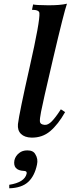

<svg xmlns="http://www.w3.org/2000/svg" viewBox="-20 -729 394 1038"><path d="M342 -709Q326 -664 267 -412Q208 -160 202 -125Q194 -85 196 -70.5Q198 -56 221 -54Q239 -52 259.5 -72.5Q280 -93 309 -138L332 -123Q294 -56 251.5 -20Q209 16 150 15Q113 14 93.5 -5Q74 -24 77 -58Q84 -117 140.5 -367Q197 -617 193 -658Q192 -676 153 -676L159 -705Q174 -701 239.5 -700.5Q305 -700 342 -709ZM180 161Q167 223 132 255Q97 287 30 289V270Q113 257 124 210Q127 195 109 195Q48 192 58 137Q64 113 84 98Q101 84 128 84Q160 84 171 105Q187 130 180 161Z"/></svg>

Font: GFS Artemisia
Style: Bold Italic
Weight: 700
Italic angle: -12°
Designer: Designed by Takis Katsoulidis and George D. Matthiopoulos.
Foundry: Designed by Takis Katsoulidis and George D. Matthiopoulos.
Version: Version 1.0